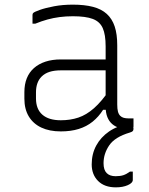

<svg xmlns="http://www.w3.org/2000/svg" viewBox="-20 -556 640 827"><path d="M485 -361Q485 -330 485 -298Q485 -266 485 -233.5Q485 -201 485 -169Q485 -137 485 -106Q485 -87 488 -75.5Q491 -64 498 -57Q504 -51 513 -48.5Q522 -46 534 -46Q536 -46 538.5 -46Q541 -46 543 -46H555Q555 -37 555 -28.5Q555 -20 555 -11Q555 -5 552 -2.5Q549 0 544 0Q539 0 537 0Q535 0 532 0Q512 0 494.5 -5Q477 -10 463.5 -21.5Q450 -33 442.5 -51.5Q435 -70 435 -97Q435 -135 435 -178Q435 -221 435 -259Q435 -275 435 -291.5Q435 -308 435 -324Q435 -340 435 -356Q435 -407 422.5 -435Q410 -463 379.5 -474.5Q349 -486 294 -486Q264 -486 237 -482.5Q210 -479 184.5 -472Q159 -465 132 -454H120Q120 -464 120 -473Q120 -482 120 -492Q120 -495 121 -497Q122 -499 123 -500Q128 -505 152 -513.5Q176 -522 213 -529Q250 -536 294 -536Q344 -536 380.5 -526.5Q417 -517 440 -496Q463 -475 474 -442Q485 -409 485 -361ZM135 -132Q135 -86 162.5 -62Q190 -38 242 -38Q283 -38 317.5 -49.5Q352 -61 385 -90Q418 -119 454 -172V-83H424Q405 -53 379 -32Q353 -11 319 -0.5Q285 10 242 10Q193 10 158 -6.5Q123 -23 104 -54.5Q85 -86 85 -131V-159Q85 -193 95.5 -219Q106 -245 126.5 -263Q147 -281 176 -290.5Q205 -300 242 -300Q276 -300 308 -300Q340 -300 373.5 -300Q407 -300 445 -300Q453 -300 456.5 -294Q460 -288 461 -277.5Q462 -267 462 -253Q420 -253 386.5 -253Q353 -253 319.5 -253Q286 -253 242 -253Q214 -253 193.5 -246.5Q173 -240 159 -226Q147 -214 141 -197Q135 -180 135 -158ZM534 -22Q541 -23 548 -15Q555 -7 555 -2Q555 5 552 8.5Q549 12 539 15Q475 34 450.5 70Q426 106 426 147Q426 176 439.5 189.5Q453 203 478 203Q498 203 511.5 198.5Q525 194 540 183H552Q552 186 552 194Q552 202 552 209Q552 216 552 219Q552 232 530.5 241.5Q509 251 479 251Q430 251 402.5 223.5Q375 196 375 152Q375 107 394.5 71Q414 35 449.5 10.5Q485 -14 534 -22Z"/></svg>

Font: Recursive Sans Linear Light
Style: Regular
Weight: 300
Version: Version 1.085